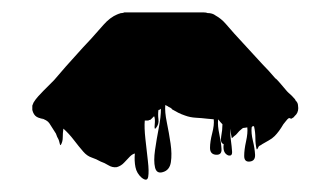

<svg xmlns="http://www.w3.org/2000/svg" viewBox="-20 -785 532 309"><path d="M460 -611Q460 -603 454 -598Q453 -596 449 -594Q448 -594 447 -594.5Q446 -595 445 -595Q443 -594 440 -590Q437 -586 436 -585Q429 -573 422 -566Q418 -562 412.5 -559Q407 -556 402 -553Q401 -552 397 -550Q396 -549 395 -546.5Q394 -544 393 -545Q391 -553 391 -562.5Q391 -572 389 -581Q389 -582 387.5 -582Q386 -582 385 -580Q384 -571 387 -558.5Q390 -546 390.5 -536Q391 -526 382 -525Q373 -524 373 -534Q373 -544 376 -557.5Q379 -571 378 -580Q378 -580 375 -579.5Q372 -579 371 -579Q370 -578 368.5 -577Q367 -576 365 -574Q363 -572 361.5 -570Q360 -568 357 -566Q353 -562 353 -563Q352 -567 351.5 -570.5Q351 -574 351 -578Q350 -571 351.5 -560Q353 -549 353.5 -541Q354 -533 347 -535Q338 -539 340 -553Q334 -555 336 -565.5Q338 -576 338 -585Q334 -589 332 -592Q332 -592 331.5 -592.5Q331 -593 331 -592Q330 -583 333 -569Q336 -555 336.5 -545Q337 -535 327 -536Q318 -537 318 -547Q318 -557 321.5 -570.5Q325 -584 324 -593L313 -594Q305 -595 295.5 -595.5Q286 -596 278 -599Q272 -601 267 -603.5Q262 -606 257 -609Q256 -611 253.5 -612Q251 -613 250 -614Q246 -616 246 -616Q245 -605 248.5 -588Q252 -571 254.5 -554Q257 -537 255 -524Q253 -511 242 -508Q232 -505 229.5 -515.5Q227 -526 229.5 -543.5Q232 -561 235.5 -579Q239 -597 239 -610Q237 -608 235 -608Q234 -601 235 -593Q236 -585 231 -579Q228 -575 229 -584.5Q230 -594 228 -598Q227 -597 224 -594Q221 -591 221 -592Q220 -592 219.5 -591.5Q219 -591 218 -591Q213 -591 213 -591Q212 -580 214 -561.5Q216 -543 218 -526Q220 -509 218.5 -500.5Q217 -492 208 -499Q200 -506 198 -516Q196 -526 197 -538Q193 -537 189 -533Q185 -529 180 -523.5Q175 -518 168 -516Q161 -515 154.5 -519Q148 -523 142 -525Q135 -529 127.5 -531.5Q120 -534 114 -541Q107 -549 99 -559.5Q91 -570 82 -578Q81 -571 81 -564Q81 -557 78 -552Q77 -550 76 -554.5Q75 -559 74 -561Q72 -564 70 -570Q63 -581 59.5 -586.5Q56 -592 45 -595Q47 -594 49 -593Q51 -592 44 -595Q43 -595 41 -596Q39 -597 39 -597Q34 -600 32 -608V-615L34 -620Q37 -625 41.5 -630Q46 -635 50 -639L67 -656L86 -678L113 -708Q117 -712 120 -715.5Q123 -719 127 -723Q136 -733 146.5 -745Q157 -757 169 -762Q170 -762 170.5 -762.5Q171 -763 172 -763Q174 -764 176 -764Q178 -764 180 -765H308Q312 -765 314 -764Q322 -764 327 -760Q336 -755 343 -747Q350 -739 357 -731L402 -682Q407 -677 412.5 -671Q418 -665 423 -659Q425 -658 430.5 -651.5Q436 -645 442 -638Q442 -638 444 -636Q450 -631 455 -625Q455 -624 456 -623Q459 -620 459.5 -616.5Q460 -613 460 -611Z"/></svg>

Font: Rubik Wet Paint
Style: Regular
Weight: 400
Designer: Hubert and Fischer, NaN
Foundry: Hubert and Fischer, NaN
Version: Version 2.200